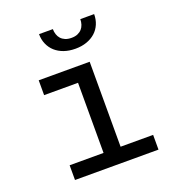

<svg xmlns="http://www.w3.org/2000/svg" viewBox="-135 -850 870 956"><g transform="rotate(-20 300.0 -372.0)"><path d="M99.1 -528.3V-449.7H278.8V-78.1H99.1V0H541.5V-78.1H369.1V-528.3ZM471.2 -743.7H397.9Q397.9 -729 393.6 -715.6Q389.2 -702.1 380.4 -692.4Q371.6 -682.6 358.2 -676.8Q344.7 -670.9 325.7 -670.9Q306.2 -670.9 292.5 -676.8Q278.8 -682.6 270 -692.4Q261.2 -702.1 256.8 -715.6Q252.4 -729 252.4 -743.7H179.2Q179.2 -714.8 189.7 -690.7Q200.2 -666.5 219.2 -649.4Q238.3 -632.3 265.1 -622.8Q292 -613.3 325.7 -613.3Q358.9 -613.3 385.7 -622.8Q412.6 -632.3 431.6 -649.4Q450.7 -666.5 460.9 -690.7Q471.2 -714.8 471.2 -743.7Z"/></g></svg>

Font: RobotoMono Nerd Font
Style: Regular
Weight: 400
Monospace: yes
Designer: Google
Version: Version 3.000;Nerd Fonts 3.2.1